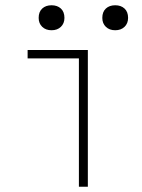

<svg xmlns="http://www.w3.org/2000/svg" viewBox="-20 -710 540 730"><path d="M280 0V-488H85V-520H314V0ZM176 -595Q154 -595 140.5 -608Q127 -621 127 -642Q127 -665 140.5 -677.5Q154 -690 176 -690Q198 -690 211.5 -677.5Q225 -665 225 -642Q225 -621 211.5 -608Q198 -595 176 -595ZM418 -595Q396 -595 382.5 -608Q369 -621 369 -642Q369 -665 382.5 -677.5Q396 -690 418 -690Q440 -690 453.5 -677.5Q467 -665 467 -642Q467 -621 453.5 -608Q440 -595 418 -595Z"/></svg>

Font: M PLUS 1 Code ExtraLight
Style: Regular
Weight: 250
Designer: Coji Morishita
Foundry: UNDERFOREST DESIGN
Version: Version 1.002